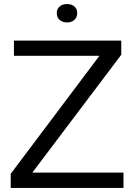

<svg xmlns="http://www.w3.org/2000/svg" viewBox="-20 -930 665 950"><path d="M33 0V-70L472 -654H49V-729H580V-659L140 -76H591V0ZM312 -819Q289 -819 275 -831.5Q261 -844 261 -865Q261 -886 275 -898Q289 -910 312 -910Q334 -910 348 -898Q362 -886 362 -865Q362 -844 348 -831.5Q334 -819 312 -819Z"/></svg>

Font: Mona Sans ExtraLight
Style: Regular
Weight: 400
Version: Version 2.000